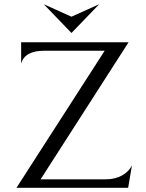

<svg xmlns="http://www.w3.org/2000/svg" viewBox="-20 -888 692 908"><path d="M318 -809 449 -868 318 -732 187 -868ZM188 -648Q98 -648 80 -588V-688H588L172 -40H480Q525 -40 557.5 -58.5Q590 -77 604 -106L586 0H58L475 -648Z"/></svg>

Font: Bellefair
Style: Regular
Weight: 400
Designer: Nick Shinn, Liron Lavi Turkenic
Foundry: Shinntype
Version: Version 1.003;PS 001.003;hotconv 1.0.88;makeotf.lib2.5.64775